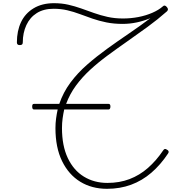

<svg xmlns="http://www.w3.org/2000/svg" viewBox="-20 -1168 1172 1205"><path d="M652 17Q556 17 483.5 -27.5Q411 -72 369.5 -157Q328 -242 328 -364Q328 -395 332 -424.5Q336 -454 342 -481H193Q187 -481 184.5 -486Q182 -491 182 -500Q182 -508 184.5 -512Q187 -516 193 -516H352Q377 -589 422 -649.5Q467 -710 526.5 -762Q586 -814 652.5 -862Q719 -910 789 -957.5Q859 -1005 924 -1054Q883 -1037 839 -1027.5Q795 -1018 749 -1018Q694 -1018 647.5 -1027.5Q601 -1037 560.5 -1051Q520 -1065 481.5 -1079.5Q443 -1094 402.5 -1103.5Q362 -1113 317 -1113Q254 -1113 211 -1086Q168 -1059 145.5 -1010.5Q123 -962 123 -902Q123 -894 119 -889.5Q115 -885 104 -885Q94 -885 90 -889.5Q86 -894 86 -902Q86 -974 112 -1029Q138 -1084 191 -1116Q244 -1148 319 -1148Q367 -1148 408.5 -1138.5Q450 -1129 489.5 -1115Q529 -1101 569.5 -1086.5Q610 -1072 655 -1062Q700 -1052 752 -1052Q801 -1052 848 -1061Q895 -1070 935.5 -1087.5Q976 -1105 1002 -1128Q1008 -1134 1014 -1133Q1020 -1132 1027 -1124Q1034 -1116 1034 -1109.5Q1034 -1103 1028 -1097Q969 -1045 904.5 -998Q840 -951 777 -907Q714 -863 655 -819.5Q596 -776 545.5 -729.5Q495 -683 456.5 -630.5Q418 -578 395 -516H662Q667 -516 670 -512Q673 -508 673 -500Q673 -491 670 -486Q667 -481 662 -481H383Q377 -454 373 -425Q369 -396 369 -364Q369 -253 405.5 -176Q442 -99 506.5 -59.5Q571 -20 654 -20Q730 -20 793 -44Q856 -68 908.5 -114Q961 -160 1004 -224Q1009 -232 1014.5 -233Q1020 -234 1027 -229Q1036 -225 1038 -218.5Q1040 -212 1035 -205Q988 -134 930 -84Q872 -34 802.5 -8.5Q733 17 652 17Z"/></svg>

Font: Playwrite CL Thin
Style: Regular
Weight: 100
Designer: Veronika Burian, José Scaglione
Foundry: TypeTogether
Version: Version 1.002